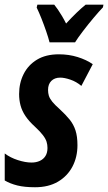

<svg xmlns="http://www.w3.org/2000/svg" viewBox="-26 -786 459 816"><path d="M123 9.8Q78.1 9.8 47.6 2.2Q17.1 -5.4 -5.9 -19V-133.8Q18.1 -115.7 50 -105.5Q82 -95.2 107.9 -95.2Q127.9 -95.2 143.3 -102.3Q158.7 -109.4 167.2 -123Q175.8 -136.7 175.8 -157.2Q175.8 -170.9 171.9 -183.6Q168 -196.3 156.5 -211.4Q145 -226.6 123 -247.1Q97.2 -270.5 82.3 -292.7Q67.4 -314.9 61.3 -337.9Q55.2 -360.8 55.2 -386.2Q55.2 -433.1 74.5 -471.4Q93.8 -509.8 131.3 -532.5Q168.9 -555.2 224.1 -555.2Q266.6 -555.2 304.2 -543.5Q341.8 -531.7 368.2 -513.2L319.8 -420.9Q298.3 -439 273.2 -447.5Q248 -456.1 230 -456.1Q206.1 -456.1 192.1 -442.1Q178.2 -428.2 178.2 -403.8Q178.2 -390.6 181.6 -379.2Q185.1 -367.7 195.8 -354.2Q206.5 -340.8 228 -321.8Q252.9 -298.8 269.8 -278.1Q286.6 -257.3 294.9 -231.7Q303.2 -206.1 303.2 -168.9Q303.2 -118.7 282 -78.1Q260.7 -37.6 220.5 -13.9Q180.2 9.8 123 9.8ZM184.6 -606Q179.7 -625.5 170.4 -652.6Q161.1 -679.7 150.4 -706.8Q139.6 -733.9 129.9 -753.9L132.8 -766.1H204.6Q211.9 -757.3 220 -745.4Q228 -733.4 237.1 -718.5Q246.1 -703.6 254.9 -686Q278.8 -711.9 299.8 -732.2Q320.8 -752.4 337.9 -766.1H413.6L411.6 -754.9Q396 -738.8 372.3 -710.7Q348.6 -682.6 326.7 -653.8Q304.7 -625 293 -606Z"/></svg>

Font: Open Sans Condensed
Style: Italic
Weight: 400
Width: 3
Italic angle: -12°
Designer: Monotype Design Team
Foundry: Monotype Imaging Inc.
Version: Version 3.000